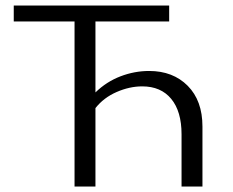

<svg xmlns="http://www.w3.org/2000/svg" viewBox="-20 -678 848 698"><path d="M716 -218V0H640V-190Q640 -273 602.5 -318.5Q565 -364 497 -364Q451 -364 404 -343.5Q357 -323 327 -285V0H251V-600H30V-658H595V-600H327V-342Q367 -381 418 -400.5Q469 -420 522 -420Q609 -420 662.5 -366Q716 -312 716 -218Z"/></svg>

Font: Ysabeau
Style: Regular
Weight: 400
Designer: Christian Thalmann (Catharsis Fonts)
Version: Version 0.003